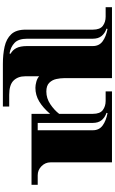

<svg xmlns="http://www.w3.org/2000/svg" viewBox="248 -847 798 1334"><g transform="rotate(90 647.0 -180.0)"><path d="M424 199Q358 199 304 187Q250 175 218 141Q186 107 186 41V-426Q186 -476 159.5 -495.5Q133 -515 96 -515H30V-559H523V-225Q523 -201 529 -172.5Q535 -144 555 -123.5Q575 -103 616 -103Q663 -103 704 -130.5Q745 -158 771 -192V-426Q771 -476 744.5 -495.5Q718 -515 681 -515H615V-559H1108V-132Q1108 -96 1134.5 -69.5Q1161 -43 1198 -43H1264V0H771V-129Q729 -80 685 -53.5Q641 -27 590 -27Q571 -27 547.5 -33.5Q524 -40 510 -53V44Q510 94 539.5 124.5Q569 155 639 155H720V199ZM352 153 353 145Q329 133 314.5 106Q300 79 300 30V-426Q300 -470 267 -494Q234 -518 181 -528L179 -521Q211 -510 230 -487Q249 -464 249 -426V30Q249 90 277.5 117.5Q306 145 352 153ZM834 -43H885V-426Q885 -470 852 -494Q819 -518 766 -528L764 -521Q796 -510 815 -487Q834 -464 834 -426Z"/></g></svg>

Font: Diplomata
Style: Regular
Weight: 400
Designer: Eduardo Rodriguez Tunni
Foundry: Eduardo Rodriguez Tunni
Version: Version 1.002; ttfautohint (v1.8.4.7-5d5b);gftools[0.9.23]